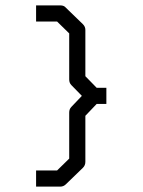

<svg xmlns="http://www.w3.org/2000/svg" viewBox="-20 -693 532 713"><path d="M114 -673H204Q218 -673 225 -664L288 -603Q297 -594 297 -582V-410L339 -367H375V-307H339L297 -263V-92Q297 -79 288 -70L225 -9Q216 0 204 0H114V-60H192L237 -104V-275Q237 -288 245 -296L284 -337L245 -377Q237 -385 237 -398V-569L192 -613H114Z"/></svg>

Font: IBM 3270 Semi-Condensed
Style: Condensed
Weight: 400
Monospace: yes
Version: Version 2.3.1